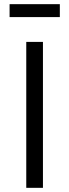

<svg xmlns="http://www.w3.org/2000/svg" viewBox="-20 -901 332 921"><path d="M26 -819V-881H267V-819ZM106 0V-700H186V0Z"/></svg>

Font: Trueno
Style: Lt
Weight: 300
Designer: Julieta Ulanovsky
Foundry: Julieta Ulanovsky
Version: Version 3.001b